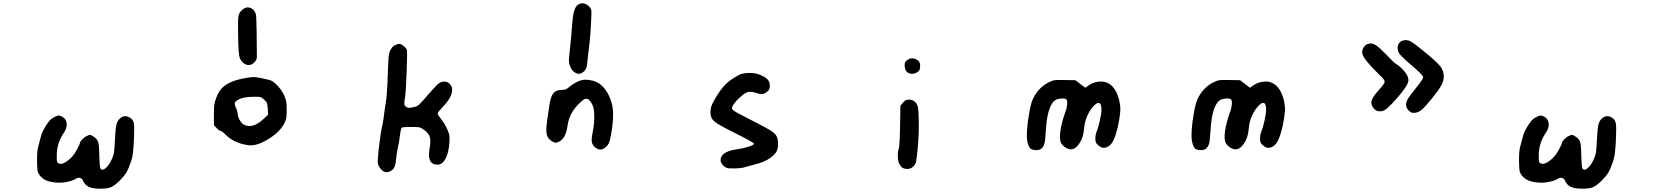

<svg xmlns="http://www.w3.org/2000/svg" viewBox="-20 -764 10040 1166"><path d="M306 -51Q332 -65 342 -62Q376 -52 383.5 -22Q391 8 368 42Q329 98 325 167Q323 208 327.5 219.5Q332 231 350 231Q363 231 384 217Q405 203 421 184Q432 172 448.5 142Q465 112 465 104.5Q465 97 479 82.5Q493 68 507 62Q521 55 526 55Q531 55 543 62Q569 78 575.5 96.5Q582 115 583 178Q585 254 591 261Q602 274 622 257Q642 240 658 205Q669 182 672 163.5Q675 145 678 85Q681 15 688 -10.5Q695 -36 714 -49Q740 -68 770 -49Q789 -38 793 -13.5Q797 11 793 91Q790 147 786.5 171.5Q783 196 775 219Q760 263 746.5 285Q733 307 705 335Q675 364 653.5 373Q632 382 589 382Q544 382 520 371Q496 360 485 335Q480 321 467.5 317Q455 313 442 321Q423 333 390 340Q357 347 325 345Q286 342 263 332.5Q240 323 223 303Q211 287 208.5 276Q206 265 205 218Q204 155 212 127Q217 109 227 70Q233 42 257 2Q272 -21 281.5 -32Q291 -43 306 -51Z M1584 -159Q1570 -172 1561.5 -174.5Q1553 -177 1517 -176Q1470 -176 1441 -165Q1413 -154 1407.5 -142.5Q1402 -131 1414 -108Q1424 -83 1424 -70Q1424 -55 1436 -34.5Q1448 -14 1461 -7Q1515 21 1583 -44L1608 -67L1606 -104Q1604 -130 1601 -138.5Q1598 -147 1584 -159ZM1449 -286Q1505 -296 1513 -296Q1531 -297 1577 -287.5Q1623 -278 1632 -272Q1653 -259 1674 -234Q1695 -209 1706 -184Q1716 -161 1718.5 -146.5Q1721 -132 1721 -98Q1721 -64 1719 -50Q1717 -36 1708 -18Q1683 35 1611.5 79.5Q1540 124 1490 118Q1400 107 1344 48Q1328 32 1321 32Q1314 32 1296 14L1279 -4V-67Q1279 -107 1281 -125Q1283 -143 1292 -167Q1309 -217 1346 -244.5Q1383 -272 1449 -286ZM1452 -705Q1475 -725 1500 -716.5Q1525 -708 1534 -677Q1537 -667 1538.5 -578Q1540 -489 1540 -417Q1539 -399 1523.5 -384Q1508 -369 1490 -369Q1473 -369 1457.5 -382Q1442 -395 1435 -415Q1428 -434 1426 -548Q1424 -642 1428 -665.5Q1432 -689 1452 -705Z M2379 -490Q2394 -497 2404 -498Q2414 -498 2431 -484.5Q2448 -471 2451 -460Q2454 -447 2449.5 -326.5Q2445 -206 2440 -175Q2434 -141 2435.5 -131.5Q2437 -122 2447 -115Q2455 -109 2462.5 -109Q2470 -109 2488.5 -112.5Q2507 -116 2516.5 -122Q2526 -128 2541 -145Q2620 -236 2638 -252Q2656 -268 2678 -269Q2697 -269 2711.5 -254Q2726 -239 2726 -220Q2726 -174 2671 -117Q2638 -82 2638 -75Q2638 -67 2660 -39Q2682 -11 2697 23Q2707 46 2709 58.5Q2711 71 2709 103Q2705 164 2685.5 200Q2666 236 2637 236Q2571 236 2589 138Q2597 90 2590 67Q2583 44 2553 23Q2538 12 2527.5 9.5Q2517 7 2479 7Q2428 7 2420 11Q2414 16 2408 62Q2404 103 2395 138Q2389 166 2385 207Q2382 240 2373 255.5Q2364 271 2342 279Q2310 290 2285 252Q2277 240 2275 230.5Q2273 221 2275 197Q2277 159 2286 91.5Q2295 24 2299 10Q2304 -7 2310 -50Q2316 -102 2323 -141Q2331 -186 2335 -313Q2338 -400 2340.5 -422.5Q2343 -445 2351 -460Q2362 -482 2379 -490Z M3494 -271Q3517 -280 3536.5 -280Q3556 -280 3584 -273Q3623 -262 3652 -225.5Q3681 -189 3696 -133Q3713 -67 3690 58Q3684 94 3675 110Q3666 126 3647 138Q3618 155 3588 125Q3575 112 3573.5 92Q3572 72 3581 29Q3589 -9 3589 -56Q3589 -105 3577 -129Q3554 -175 3528 -161Q3516 -154 3504 -142Q3468 -108 3450.5 -75.5Q3433 -43 3427 -3Q3417 75 3377 95Q3360 103 3354.5 103Q3349 103 3335 96Q3315 84 3306 68Q3296 46 3298 12Q3300 -22 3318 -135Q3326 -182 3342.5 -200Q3359 -218 3392 -218Q3407 -218 3416.5 -222Q3426 -226 3442 -240Q3466 -259 3494 -271ZM3488 -734Q3501 -744 3517 -744Q3534 -744 3551 -730.5Q3568 -717 3571 -701Q3573 -687 3568.5 -606.5Q3564 -526 3557 -476Q3554 -452 3547 -391Q3545 -363 3541.5 -353Q3538 -343 3528 -332Q3506 -309 3479.5 -319.5Q3453 -330 3441 -365Q3435 -381 3435 -396Q3435 -411 3440 -454Q3448 -524 3453 -596Q3457 -660 3465 -691Q3473 -722 3488 -734Z M4468 -309Q4491 -321 4531.5 -321Q4572 -321 4599 -308Q4631 -294 4643 -280Q4655 -266 4655 -244Q4655 -229 4652 -222.5Q4649 -216 4640 -208Q4624 -195 4611 -193Q4598 -191 4577 -198Q4545 -209 4527 -206Q4509 -203 4486 -184Q4460 -163 4442 -139.5Q4424 -116 4425 -105Q4426 -97 4452 -82Q4478 -67 4588 -11Q4669 31 4683 46Q4712 73 4703 134Q4698 167 4659 194.5Q4620 222 4559 236Q4531 243 4515 248Q4480 262 4404 258Q4388 257 4372 241Q4356 225 4356 209Q4356 157 4453 143Q4491 138 4525 127Q4559 116 4559 109Q4559 102 4463 54Q4368 7 4336.5 -13.5Q4305 -34 4299 -53Q4284 -98 4316 -153Q4352 -217 4384 -249.5Q4416 -282 4468 -309Z M5464 -141Q5474 -152 5481 -155.5Q5488 -159 5500 -159Q5539 -159 5553 -119Q5559 -101 5560 -4Q5560 100 5544 215Q5541 234 5525.5 248Q5510 262 5492 262Q5474 262 5463.5 256.5Q5453 251 5443 234Q5434 220 5432.5 189Q5431 158 5438 139Q5445 122 5447 -51L5448 -122ZM5488 -398Q5511 -417 5539.5 -405.5Q5568 -394 5568 -366Q5568 -347 5563.5 -338.5Q5559 -330 5547 -323Q5518 -309 5496 -321Q5474 -333 5474 -365Q5474 -379 5476.5 -385.5Q5479 -392 5488 -398Z M6347 -263Q6371 -275 6383.5 -277Q6396 -279 6445 -278L6511 -277L6541 -254L6571 -231L6585 -241Q6622 -269 6668 -269Q6709 -268 6737.5 -237Q6766 -206 6778 -150Q6784 -117 6784 -102.5Q6784 -88 6778 -44Q6771 3 6758 45.5Q6745 88 6731 106Q6722 120 6705.5 128Q6689 136 6676 133Q6664 131 6648 117Q6638 108 6635 100.5Q6632 93 6632 78Q6632 54 6640 35Q6650 11 6659.5 -32.5Q6669 -76 6669 -98Q6669 -136 6653.5 -139Q6638 -142 6611 -108Q6569 -54 6563 22Q6559 71 6535 107Q6511 143 6483 143Q6469 143 6452 132.5Q6435 122 6426 108Q6412 88 6419.5 33Q6427 -22 6453 -93Q6460 -112 6461 -133.5Q6462 -155 6456 -160Q6451 -166 6431.5 -166Q6412 -166 6397 -160Q6371 -150 6354.5 -106Q6338 -62 6333 7Q6330 47 6327 84Q6320 164 6248 144Q6234 141 6225 116.5Q6216 92 6216 60Q6216 10 6227.5 -61Q6239 -132 6251 -159Q6283 -230 6347 -263Z M7347 -263Q7371 -275 7383.5 -277Q7396 -279 7445 -278L7511 -277L7541 -254L7571 -231L7585 -241Q7622 -269 7668 -269Q7709 -268 7737.5 -237Q7766 -206 7778 -150Q7784 -117 7784 -102.5Q7784 -88 7778 -44Q7771 3 7758 45.5Q7745 88 7731 106Q7722 120 7705.5 128Q7689 136 7676 133Q7664 131 7648 117Q7638 108 7635 100.5Q7632 93 7632 78Q7632 54 7640 35Q7650 11 7659.5 -32.5Q7669 -76 7669 -98Q7669 -136 7653.5 -139Q7638 -142 7611 -108Q7569 -54 7563 22Q7559 71 7535 107Q7511 143 7483 143Q7469 143 7452 132.5Q7435 122 7426 108Q7412 88 7419.5 33Q7427 -22 7453 -93Q7460 -112 7461 -133.5Q7462 -155 7456 -160Q7451 -166 7431.5 -166Q7412 -166 7397 -160Q7371 -150 7354.5 -106Q7338 -62 7333 7Q7330 47 7327 84Q7320 164 7248 144Q7234 141 7225 116.5Q7216 92 7216 60Q7216 10 7227.5 -61Q7239 -132 7251 -159Q7283 -230 7347 -263Z M8279 -494Q8304 -506 8327.5 -494Q8351 -482 8399 -432Q8448 -380 8462 -373Q8479 -364 8501.5 -339Q8524 -314 8529 -298Q8534 -283 8533.5 -276Q8533 -269 8527 -254Q8516 -230 8474.5 -180.5Q8433 -131 8400 -103Q8382 -88 8360.5 -88Q8339 -88 8325 -103Q8303 -127 8309 -151Q8315 -175 8354 -218Q8389 -256 8389 -268Q8389 -280 8359 -308Q8317 -348 8288.5 -382Q8260 -416 8255 -432Q8249 -453 8258 -470Q8267 -487 8279 -494ZM8495 -516Q8521 -526 8544.5 -514Q8568 -502 8641 -441Q8709 -385 8728.5 -359Q8748 -333 8748 -299Q8748 -273 8732 -244Q8716 -215 8676 -166Q8633 -114 8614.5 -98Q8596 -82 8574 -79Q8559 -78 8552.5 -80Q8546 -82 8535 -93Q8519 -109 8519 -128Q8519 -146 8530.5 -165Q8542 -184 8582 -233Q8623 -285 8623 -295Q8623 -307 8555 -365Q8488 -422 8477 -440Q8464 -462 8469 -485Q8474 -508 8495 -516Z M9306 -51Q9332 -65 9342 -62Q9376 -52 9383.5 -22Q9391 8 9368 42Q9329 98 9325 167Q9323 208 9327.5 219.5Q9332 231 9350 231Q9363 231 9384 217Q9405 203 9421 184Q9432 172 9448.5 142Q9465 112 9465 104.5Q9465 97 9479 82.5Q9493 68 9507 62Q9521 55 9526 55Q9531 55 9543 62Q9569 78 9575.5 96.5Q9582 115 9583 178Q9585 254 9591 261Q9602 274 9622 257Q9642 240 9658 205Q9669 182 9672 163.5Q9675 145 9678 85Q9681 15 9688 -10.5Q9695 -36 9714 -49Q9740 -68 9770 -49Q9789 -38 9793 -13.5Q9797 11 9793 91Q9790 147 9786.5 171.5Q9783 196 9775 219Q9760 263 9746.5 285Q9733 307 9705 335Q9675 364 9653.5 373Q9632 382 9589 382Q9544 382 9520 371Q9496 360 9485 335Q9480 321 9467.5 317Q9455 313 9442 321Q9423 333 9390 340Q9357 347 9325 345Q9286 342 9263 332.5Q9240 323 9223 303Q9211 287 9208.5 276Q9206 265 9205 218Q9204 155 9212 127Q9217 109 9227 70Q9233 42 9257 2Q9272 -21 9281.5 -32Q9291 -43 9306 -51Z"/></svg>

Font: linja li nja tan jan Jami
Style: Regular
Weight: 400
Designer: jan Jami
Version: Version 1.0